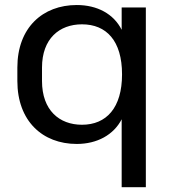

<svg xmlns="http://www.w3.org/2000/svg" viewBox="-20 -569 687 772"><path d="M566.4 183.6V-539.1H469.2V-449.2C437 -513.2 371.1 -548.8 288.6 -548.8C151.9 -548.8 49.8 -458 49.8 -297.4V-243.2C49.8 -82.5 150.9 9.8 288.6 9.8C370.6 9.8 437 -26.9 469.2 -89.4V183.6ZM309.6 -67.4C218.8 -67.4 148.9 -125.5 148.9 -243.2V-297.4C148.9 -413.6 218.8 -471.2 309.6 -471.2C407.7 -471.2 470.7 -405.3 470.7 -270C470.7 -135.3 407.7 -67.4 309.6 -67.4Z"/></svg>

Font: Winston
Style: Regular
Weight: 400
Designer: Vernon Adams, Kim Jin-seong, David Berlow, Cristiano Sobral
Foundry: The Winston Project Authors
Version: Version 3.004